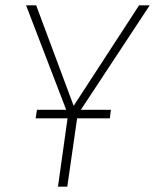

<svg xmlns="http://www.w3.org/2000/svg" viewBox="-20 -702 583 722"><path d="M543 -682 284 -289H397L393 -257H270L233 0H198L234 -257H114L119 -289H229L78 -682H116L257 -304L503 -682Z"/></svg>

Font: Fira Sans UltraLight
Style: Italic
Weight: 200
Italic angle: -8°
Designer: Carrois Corporate & Edenspiekermann AG
Foundry: Carrois Corporate GbR & Edenspiekermann AG
Version: Version 4.203;PS 004.203;hotconv 1.0.88;makeotf.lib2.5.64775